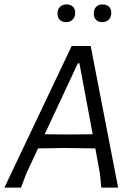

<svg xmlns="http://www.w3.org/2000/svg" viewBox="-34 -848 602 868"><path d="M500 0H424L418 -62L397 -177L261 -179L138 -177L86 -66L61 0H-14L290 -640H376ZM385 -241 325 -562H318L168 -241L274 -240ZM306 -790Q306 -771 294.5 -759.5Q283 -748 265 -748Q246 -748 236 -758.5Q226 -769 226 -787Q226 -806 237 -817Q248 -828 267 -828Q285 -828 295.5 -818Q306 -808 306 -790ZM469 -790Q469 -771 458 -759.5Q447 -748 428 -748Q410 -748 400 -758.5Q390 -769 390 -787Q390 -806 400.5 -817Q411 -828 430 -828Q448 -828 458.5 -818Q469 -808 469 -790Z"/></svg>

Font: Alegreya Sans SC
Style: Italic
Weight: 400
Italic angle: -7°
Designer: Juan Pablo del Peral
Foundry: Huerta Tipografica
Version: Version 2.008; ttfautohint (v1.6)